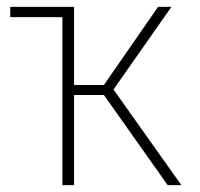

<svg xmlns="http://www.w3.org/2000/svg" viewBox="-20 -540 583 560"><path d="M509 0H469L283 -263H196V0H162V-490H10V-520H196V-292H283L441 -520H480L311 -279Z"/></svg>

Font: FiraGO UltraLight
Style: Regular
Weight: 200
Designer: bBox Type
Foundry: bBox Type GmbH
Version: Version 1.001